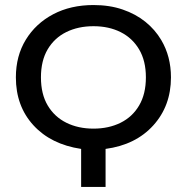

<svg xmlns="http://www.w3.org/2000/svg" viewBox="-20 -742 742 762"><path d="M399 0H302V-151Q182 -169 112.5 -245Q43 -321 43 -435Q43 -520 82.5 -584.5Q122 -649 191.2 -685.5Q260.5 -722 351 -722Q415 -722 466.8 -704.2Q518.5 -686.5 557 -655.5Q595.5 -624.5 620 -583Q658.5 -518 658.5 -435Q658.5 -322 588.5 -244.5Q518.5 -167 399 -151ZM351 -231.5Q411.5 -231.5 458.5 -254.8Q505.5 -278 532.2 -323.5Q559 -369 559 -435Q559 -500.5 532.2 -545.8Q505.5 -591 458.8 -614.5Q412 -638 351 -638Q290.5 -638 243.2 -614.8Q196 -591.5 169.2 -546.2Q142.5 -501 142.5 -435Q142.5 -368.5 169.5 -323.2Q196.5 -278 243.5 -254.8Q290.5 -231.5 351 -231.5Z"/></svg>

Font: Verano Sans
Style: Regular
Weight: 400
Designer: Lukasz Dziedzic with Adam Twardoch and Botio Nikoltchev
Foundry: tyPoland Lukasz Dziedzic
Version: Version 3.001;December 28, 2019;FontCreator 12.0.0.2547 64-b